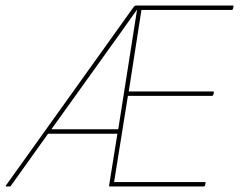

<svg xmlns="http://www.w3.org/2000/svg" viewBox="-38 -675 880 695"><path d="M-15 0Q-16 0 -17 -1Q-18 -2 -17 -3L446 -650Q450 -655 454 -655H804Q806 -655 807 -654.5Q808 -654 807 -651L805 -642Q804 -640 803 -639.5Q802 -639 800 -639H474L428 -344H733Q737 -344 736 -340L734 -331Q733 -328 729 -328H425L375 -16H703Q707 -16 706 -12L704 -3Q703 0 699 0H360Q359 0 357.5 -0.5Q356 -1 357 -4L387 -191H136L1 -2Q0 -1 -0.5 -0.5Q-1 0 -3 0ZM148 -207H390L444 -550Q448 -573 451 -595Q454 -617 458 -639H457Q442 -617 426.5 -596Q411 -575 396 -553Z"/></svg>

Font: Sofia Sans Hairline
Style: Italic
Weight: 1
Italic angle: -9°
Designer: Botio Nikoltchev, Ani Petrova
Foundry: lettersoup
Version: Version 4.102